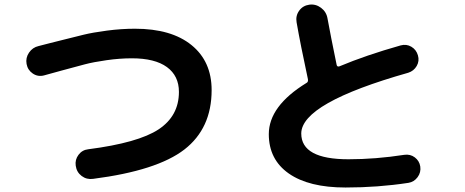

<svg xmlns="http://www.w3.org/2000/svg" viewBox="-20 -796 2040 843"><path d="M172.9 -464.8Q146.5 -458 124 -473.1Q101.6 -488.3 96.7 -515.1Q91.8 -542 107.4 -564.9Q123 -587.9 149.4 -593.8Q165 -597.7 194.8 -605.5Q224.6 -613.3 237.3 -616.2Q307.6 -633.8 347.2 -643.6Q386.7 -653.3 449.7 -661.6Q512.7 -669.9 572.3 -669.9Q732.4 -669.9 820.8 -598.1Q909.2 -526.4 909.2 -400.4Q909.2 -232.4 789.6 -139.6Q669.9 -46.9 388.7 -10.7Q360.4 -6.8 338.4 -23.4Q316.4 -40 312.5 -68.4Q308.6 -94.7 324.7 -116.2Q340.8 -137.7 367.2 -140.6Q586.9 -168.9 676.3 -228Q765.6 -287.1 765.6 -392.6Q765.6 -462.9 712.9 -501.5Q660.2 -540 558.6 -540Q505.9 -540 447.8 -531.7Q389.6 -523.4 353 -513.7Q316.4 -503.9 251 -486.3Q212.9 -475.6 172.9 -464.8Z M1497.1 27.3Q1335.9 27.3 1248 -34.2Q1160.2 -95.7 1160.2 -207Q1160.2 -330.1 1325.2 -431.6Q1334 -435.5 1332 -448.2Q1298.8 -602.5 1282.2 -698.2Q1277.3 -726.6 1293.5 -749Q1309.6 -771.5 1337.9 -775.4Q1366.2 -779.3 1389.6 -761.7Q1413.1 -744.1 1418 -714.8Q1431.6 -639.6 1458 -511.7Q1460 -501 1470.7 -504.9Q1586.9 -553.7 1739.3 -596.7Q1764.6 -603.5 1786.1 -590.8Q1807.6 -578.1 1814.9 -553.2Q1822.3 -528.3 1809.6 -506.3Q1796.9 -484.4 1772.5 -476.6Q1303.7 -343.8 1302.7 -210Q1302.7 -96.7 1509.8 -96.7Q1628.9 -96.7 1754.9 -116.2Q1781.2 -120.1 1801.3 -105Q1821.3 -89.8 1825.2 -65.4Q1829.1 -39.1 1813.5 -18.1Q1797.9 2.9 1773.4 6.8Q1639.6 27.3 1497.1 27.3Z"/></svg>

Font: Rounded-X Mgen+ 2m bold
Style: Bold
Weight: 700
Designer: [Source Han Sans]
Ryoko NISHIZUKA  (kana & ideographs); Paul D. Hunt (Latin, Greek & Cyrillic); Wenlong ZHANG  (bopomofo
Version: Version 1.059.20150602